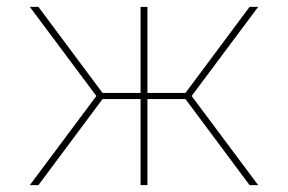

<svg xmlns="http://www.w3.org/2000/svg" viewBox="-20 -540 840 560"><path d="M92 0H67L261 -260L67 -520H92L279 -269H390V-520H410V-269H521L708 -520H733L539 -260L733 0H708L521 -251H410V0H390V-251H279Z"/></svg>

Font: Iosevka Aile Thin
Style: Regular
Weight: 100
Designer: Belleve Invis
Foundry: Belleve Invis
Version: Version 31.1.0; ttfautohint (v1.8.4)